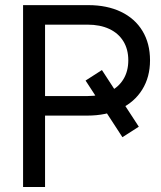

<svg xmlns="http://www.w3.org/2000/svg" viewBox="-20 -748 644 768"><path d="M535.2 -241.2 469.7 -199.2 322.3 -425.8 387.7 -467.8ZM72.3 -727.5H333Q408.2 -727.5 464.1 -700.7Q520 -673.8 550 -624Q580.1 -574.2 580.1 -506.8Q580.1 -439.9 549.1 -389.9Q518.1 -339.8 461.2 -312.7Q404.3 -285.6 329.1 -285.6H116.2V-363.8H330.1Q380.4 -363.8 417 -381.1Q453.6 -398.4 473.4 -430.7Q493.2 -462.9 493.2 -506.8Q493.2 -550.8 473.4 -583Q453.6 -615.2 417 -632.3Q380.4 -649.4 330.1 -649.4H160.2V0H72.3Z"/></svg>

Font: Intratopia Thin
Style: Regular
Weight: 100
Designer: Rasmus Andersson
Foundry: rsms
Version: Version 3.000;Glyphs 3.2.3 (3260)